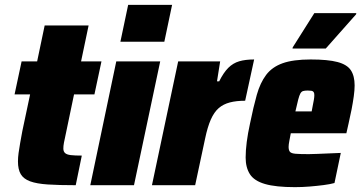

<svg xmlns="http://www.w3.org/2000/svg" viewBox="-20 -763 1488 791"><path d="M292 0Q223 0 177 -3Q131 -6 104 -16Q77 -26 65.5 -45.5Q54 -65 54 -98Q54 -114 56.5 -132.5Q59 -151 63 -173.5Q67 -196 72 -223L104 -374H40L69 -510H133L164 -658H345L314 -510H398L369 -374H285L247 -192Q245 -183 243.5 -175.5Q242 -168 241.5 -162Q241 -156 241 -151Q241 -139 248 -132.5Q255 -126 271.5 -124Q288 -122 317 -122Z M476 -591 508 -743H689L657 -591ZM352 0 459 -510H640L532 0Z M606 0 714 -510H887L874 -428H883Q901 -464 920.5 -483.5Q940 -503 965.5 -510.5Q991 -518 1027 -518L990 -348Q954 -348 927 -341Q900 -334 881 -317.5Q862 -301 848.5 -270.5Q835 -240 825 -192L784 0Z M1195 8Q1116 8 1071.5 -5Q1027 -18 1009.5 -45.5Q992 -73 992 -114Q992 -143 996.5 -178Q1001 -213 1010 -254Q1024 -323 1038 -372.5Q1052 -422 1076.5 -454.5Q1101 -487 1144.5 -502.5Q1188 -518 1260 -518Q1331 -518 1370.5 -507.5Q1410 -497 1425.5 -473.5Q1441 -450 1441 -411Q1441 -392 1437.5 -366.5Q1434 -341 1428.5 -312.5Q1423 -284 1416 -254L1407 -214H1178Q1175 -198 1172 -182.5Q1169 -167 1169 -158Q1169 -144 1174.5 -137.5Q1180 -131 1198 -129.5Q1216 -128 1252 -128Q1265 -128 1287.5 -129Q1310 -130 1335.5 -131Q1361 -132 1384 -133L1358 -9Q1340 -4 1313 -0.5Q1286 3 1255.5 5.5Q1225 8 1195 8ZM1197 -304H1264L1267 -320Q1271 -340 1273 -351.5Q1275 -363 1275 -371Q1275 -380 1272 -384Q1269 -388 1263 -389Q1257 -390 1248 -390Q1236 -390 1229 -388Q1222 -386 1217.5 -378Q1213 -370 1208.5 -352.5Q1204 -335 1197 -304ZM1185 -563 1186 -568 1275 -709H1448L1447 -704L1322 -563Z"/></svg>

Font: Saira SemiCondensed Black
Style: Italic
Weight: 900
Width: 4
Italic angle: -12°
Designer: Hector Gatti with collaboration of the Omnibus-Type team
Foundry: Omnibus-Type
Version: Version 1.101